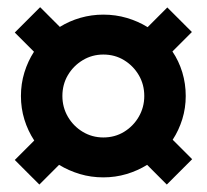

<svg xmlns="http://www.w3.org/2000/svg" viewBox="-20 -573 561 521"><path d="M260.4 -91.7Q227.1 -91.7 196.9 -100.7Q166.7 -109.7 140.3 -125.7L86.8 -72.2L20.1 -138.9L72.9 -191.7Q55.6 -218.1 46.2 -248.6Q36.8 -279.2 36.8 -312.5Q36.8 -345.8 46.2 -376.4Q55.6 -406.9 72.2 -432.6L20.1 -484.7L88.9 -553.5L142.4 -500Q168.1 -516 198.3 -524.7Q228.5 -533.3 260.4 -533.3Q293.8 -533.3 324.3 -524.3Q354.9 -515.3 380.6 -499.3L434 -552.8L500.7 -486.1L447.9 -433.3Q465.3 -407.6 474.7 -376.7Q484 -345.8 484 -312.5Q484 -279.9 474.7 -249.7Q465.3 -219.4 448.6 -193.8L501.4 -141L432.6 -72.2L379.2 -125.7Q353.5 -109.7 323.3 -100.7Q293.1 -91.7 260.4 -91.7ZM260.4 -200Q291.7 -200 316.7 -215.3Q341.7 -230.6 356.6 -256.2Q371.5 -281.9 371.5 -312.5Q371.5 -343.8 356.6 -369.1Q341.7 -394.4 316.7 -409.7Q291.7 -425 260.4 -425Q229.9 -425 204.5 -409.7Q179.2 -394.4 164.2 -369.1Q149.3 -343.8 149.3 -312.5Q149.3 -281.9 164.2 -256.2Q179.2 -230.6 204.5 -215.3Q229.9 -200 260.4 -200Z"/></svg>

Font: co2trust
Style: Bold
Weight: 700
Designer: Kristian Moeller
Foundry: Dicotype
Version: Version 1.000